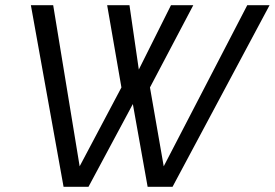

<svg xmlns="http://www.w3.org/2000/svg" viewBox="-20 -720 1059 740"><path d="M225 0 99 -700H185L287 -79L448 -383L393 -700H479L515 -452L639 -700H725L558 -383L611 -79L933 -700H1019L645 0H549L492 -319L321 0Z"/></svg>

Font: Rethink Sans
Style: Italic
Weight: 400
Italic angle: -10°
Designer: The Rethink Sans project authors (Hans Thiessen). DM Sans designed by Colophon Foundry.
Foundry: Rethink Communications LLC
Version: Version 1.001